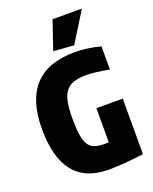

<svg xmlns="http://www.w3.org/2000/svg" viewBox="-178 -1085 952 1192"><g transform="rotate(-20 298.0 -489.5)"><path d="M256 -800 320 -988H514L391 -790ZM329 9Q25 9 25 -370Q25 -559 113.5 -654Q202 -749 378 -749Q418 -749 459.5 -743.5Q501 -738 548 -726V-573Q497 -582 461.5 -586.5Q426 -591 397 -591Q348 -591 315 -580Q282 -569 262 -543.5Q242 -518 233.5 -475Q225 -432 225 -369Q225 -304 231 -261.5Q237 -219 252 -194Q267 -169 293 -159.5Q319 -150 358 -150H387V-376H561V-9Q482 1 428.5 5Q375 9 329 9Z"/></g></svg>

Font: Encode Sans Compressed
Style: Black
Weight: 900
Designer: Pablo Impallari, Andres Torresi
Foundry: Pablo Impallari, Andres Torresi
Version: Version 1.000; ttfautohint (v1.00) -l 8 -r 50 -G 200 -x 14 -